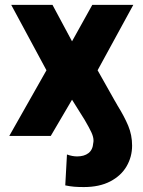

<svg xmlns="http://www.w3.org/2000/svg" viewBox="-20 -550 577 777"><path d="M168 -265.6 25.4 -530.3H192.4L271.5 -382.8L353.5 -530.3H519.5L375 -265.6L444.3 -142.6Q447.3 -137.7 450.2 -132.6Q453.1 -127.4 456.1 -122.1Q482.9 -79.1 498.8 -41.3Q514.6 -3.4 514.6 39.1Q514.6 84.5 492.4 122.8Q470.2 161.1 426.3 184.1Q382.3 207 319.3 207Q296.9 207 279.8 205.6Q262.7 204.1 244.1 200.2L251 75.2Q272.5 83 292 83Q320.8 83 338.1 69.6Q355.5 56.2 357.4 28.3Q358.4 25.4 358.4 18.6Q358.4 4.4 350.3 -13.4Q342.3 -31.2 322.3 -65.4L271.5 -146.5L185.5 0H17.6Z"/></svg>

Font: Pretendard ExtraBold
Style: Regular
Weight: 800
Designer: Base glyphs from Inter by Rasmus Andersson; Hangeul glyphs from Noto Sans CJK(Source Han Sans) by Jang Soo-young and Kan
Foundry: Kil Hyung-jin
Version: Version 1.309